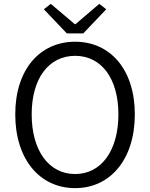

<svg xmlns="http://www.w3.org/2000/svg" viewBox="-20 -961 777 994"><path d="M369 13C550 13 678 -135 678 -369C678 -602 550 -745 369 -745C187 -745 59 -602 59 -369C59 -135 187 13 369 13ZM369 -60C233 -60 144 -181 144 -369C144 -556 233 -672 369 -672C504 -672 593 -556 593 -369C593 -181 504 -60 369 -60ZM326 -788H411L530 -913L494 -941L371 -836H367L243 -941L207 -913Z"/></svg>

Font: Noto Sans KR DemiLight
Style: Regular
Weight: 350
Designer: Ryoko NISHIZUKA 西塚涼子 (kana, bopomofo & ideographs); Paul D. Hunt (Latin, Greek & Cyrillic); Sandoll Communications 산돌커뮤니
Foundry: Adobe
Version: Version 2.004;hotconv 1.0.118;makeotfexe 2.5.65603